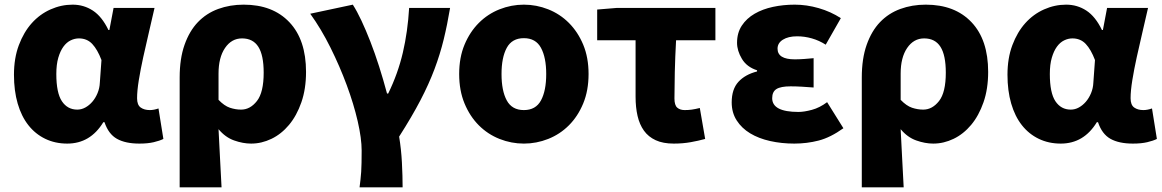

<svg xmlns="http://www.w3.org/2000/svg" viewBox="-20 -603 4994 825"><path d="M269 14Q217 14 174.5 -6.5Q132 -27 102 -65Q72 -103 56 -158Q40 -213 40 -282Q40 -353 61 -409Q82 -465 116.5 -503.5Q151 -542 197 -562.5Q243 -583 292 -583Q340 -583 379 -557.5Q418 -532 446 -474H450L468 -569H644Q633 -520 620 -465Q607 -410 595.5 -357.5Q584 -305 576.5 -259Q569 -213 569 -181Q569 -152 584.5 -141Q600 -130 624 -130Q641 -130 661 -137L682 -6Q666 2 640.5 8Q615 14 579 14Q519 14 482.5 -6.5Q446 -27 429 -78H424Q368 14 269 14ZM312 -132Q330 -132 346.5 -141Q363 -150 376.5 -165.5Q390 -181 399 -202.5Q408 -224 409 -248L416 -345Q399 -390 376.5 -414Q354 -438 319 -438Q301 -438 283.5 -429.5Q266 -421 252.5 -402.5Q239 -384 230.5 -355Q222 -326 222 -285Q222 -204 246 -168Q270 -132 312 -132Z M752 -270Q752 -351 773 -410.5Q794 -470 830.5 -508Q867 -546 917.5 -564.5Q968 -583 1027 -583Q1152 -583 1223.5 -507.5Q1295 -432 1295 -294Q1295 -221 1275 -163.5Q1255 -106 1222 -66.5Q1189 -27 1146.5 -6.5Q1104 14 1059 14Q1024 14 986 0.5Q948 -13 919 -48Q922 17 925.5 78.5Q929 140 932 202H752ZM1016 -132Q1055 -132 1084 -169Q1113 -206 1113 -291Q1113 -366 1090 -402Q1067 -438 1020 -438Q975 -438 947 -397Q919 -356 919 -287V-174Q944 -148 968 -140Q992 -132 1016 -132Z M1525 202Q1527 184 1529 168.5Q1531 153 1532 135.5Q1533 118 1533.5 96Q1534 74 1534 44Q1534 -8 1517 -82Q1500 -156 1470 -237Q1440 -318 1400 -398.5Q1360 -479 1313 -544L1496 -583Q1514 -555 1533 -514.5Q1552 -474 1571.5 -424Q1591 -374 1609 -317.5Q1627 -261 1643 -201H1648Q1690 -287 1711 -377Q1732 -467 1738 -569H1914Q1902 -497 1886.5 -433.5Q1871 -370 1847 -306Q1823 -242 1786.5 -172Q1750 -102 1695 -16Q1704 38 1707 96Q1710 154 1710 202Z M2231 14Q2177 14 2126.5 -6Q2076 -26 2037.5 -64.5Q1999 -103 1976 -158.5Q1953 -214 1953 -285Q1953 -356 1976 -411Q1999 -466 2037.5 -504.5Q2076 -543 2126.5 -563Q2177 -583 2231 -583Q2285 -583 2335.5 -563Q2386 -543 2424.5 -504.5Q2463 -466 2486 -411Q2509 -356 2509 -285Q2509 -214 2486 -158.5Q2463 -103 2424.5 -64.5Q2386 -26 2335.5 -6Q2285 14 2231 14ZM2231 -130Q2282 -130 2304.5 -171.5Q2327 -213 2327 -285Q2327 -356 2304.5 -397.5Q2282 -439 2231 -439Q2180 -439 2157.5 -397.5Q2135 -356 2135 -285Q2135 -213 2157.5 -171.5Q2180 -130 2231 -130Z M2546 -562 2631 -569H3054V-430H2885Q2881 -358 2879.5 -292.5Q2878 -227 2878 -180Q2878 -151 2890 -140.5Q2902 -130 2922 -130Q2938 -130 2952.5 -132Q2967 -134 2987 -139L3010 -6Q2981 2 2947.5 8Q2914 14 2875 14Q2829 14 2797.5 -0.5Q2766 -15 2747 -41.5Q2728 -68 2719.5 -105Q2711 -142 2711 -187V-430H2546Z M3393 14Q3338 14 3289 3Q3240 -8 3203.5 -30Q3167 -52 3145.5 -85.5Q3124 -119 3124 -163Q3124 -220 3153 -251.5Q3182 -283 3233 -296V-301Q3189 -315 3168 -350Q3147 -385 3147 -419Q3147 -462 3167.5 -493Q3188 -524 3222.5 -544Q3257 -564 3301.5 -573.5Q3346 -583 3395 -583Q3446 -583 3498 -568Q3550 -553 3593 -525L3528 -411Q3500 -429 3468.5 -438Q3437 -447 3405 -447Q3367 -447 3344 -432.5Q3321 -418 3321 -394Q3321 -348 3395 -348Q3413 -348 3434.5 -349.5Q3456 -351 3476 -353V-227Q3451 -229 3425.5 -230.5Q3400 -232 3377 -232Q3335 -232 3316.5 -220.5Q3298 -209 3298 -181Q3298 -122 3411 -122Q3435 -122 3468.5 -131Q3502 -140 3534 -164L3604 -52Q3548 -12 3497.5 1Q3447 14 3393 14Z M3683 -270Q3683 -351 3704 -410.5Q3725 -470 3761.5 -508Q3798 -546 3848.5 -564.5Q3899 -583 3958 -583Q4083 -583 4154.5 -507.5Q4226 -432 4226 -294Q4226 -221 4206 -163.5Q4186 -106 4153 -66.5Q4120 -27 4077.5 -6.5Q4035 14 3990 14Q3955 14 3917 0.5Q3879 -13 3850 -48Q3853 17 3856.5 78.5Q3860 140 3863 202H3683ZM3947 -132Q3986 -132 4015 -169Q4044 -206 4044 -291Q4044 -366 4021 -402Q3998 -438 3951 -438Q3906 -438 3878 -397Q3850 -356 3850 -287V-174Q3875 -148 3899 -140Q3923 -132 3947 -132Z M4538 14Q4486 14 4443.5 -6.5Q4401 -27 4371 -65Q4341 -103 4325 -158Q4309 -213 4309 -282Q4309 -353 4330 -409Q4351 -465 4385.5 -503.5Q4420 -542 4466 -562.5Q4512 -583 4561 -583Q4609 -583 4648 -557.5Q4687 -532 4715 -474H4719L4737 -569H4913Q4902 -520 4889 -465Q4876 -410 4864.5 -357.5Q4853 -305 4845.5 -259Q4838 -213 4838 -181Q4838 -152 4853.5 -141Q4869 -130 4893 -130Q4910 -130 4930 -137L4951 -6Q4935 2 4909.5 8Q4884 14 4848 14Q4788 14 4751.5 -6.5Q4715 -27 4698 -78H4693Q4637 14 4538 14ZM4581 -132Q4599 -132 4615.5 -141Q4632 -150 4645.5 -165.5Q4659 -181 4668 -202.5Q4677 -224 4678 -248L4685 -345Q4668 -390 4645.5 -414Q4623 -438 4588 -438Q4570 -438 4552.5 -429.5Q4535 -421 4521.5 -402.5Q4508 -384 4499.5 -355Q4491 -326 4491 -285Q4491 -204 4515 -168Q4539 -132 4581 -132Z"/></svg>

Font: Kinto Sans Black
Style: Regular
Weight: 900
Designer: Authors: Ryoko NISHIZUKA  (kana & ideographs); Paul D. Hunt (Latin, Greek & Cyrillic); Wenlong ZHANG  (bopomofo); Sandol
Foundry: Adobe Systems Incorporated, ookami Inc.
Version: Version 0.001